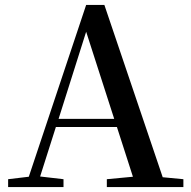

<svg xmlns="http://www.w3.org/2000/svg" viewBox="-20 -760 775 780"><path d="M330 -631 444 -277H218ZM414 0H725V-32L641 -40L404 -740H330L97 -42L13 -32V0H238V-32L143 -43L207 -244H455L520 -42L414 -32Z"/></svg>

Font: Noto Serif HK SemiBold
Style: Regular
Weight: 600
Designer: Ryoko NISHIZUKA 西塚涼子 (kana & ideographs); Frank Grießhammer (Latin, Greek & Cyrillic); Wenlong ZHANG 张文龙 (bopomofo); San
Foundry: Adobe
Version: Version 2.001;hotconv 1.1.0;makeotfexe 2.6.0